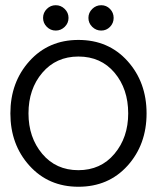

<svg xmlns="http://www.w3.org/2000/svg" viewBox="-20 -713 605 740"><path d="M229.5 -609.6Q214.8 -595.2 194.8 -595.2Q174.8 -595.2 160.4 -609.6Q146 -624 146 -644Q146 -664.1 160.4 -678.5Q174.8 -692.9 194.8 -692.9Q214.8 -692.9 229.5 -678.5Q244.1 -664.1 244.1 -644Q244.1 -624 229.5 -609.6ZM404.1 -609.6Q390.1 -595.2 370.1 -595.2Q350.1 -595.2 335.4 -609.6Q320.8 -624 320.8 -644Q320.8 -664.1 335.4 -678.5Q350.1 -692.9 370.1 -692.9Q390.1 -692.9 404.1 -678.5Q418 -664.1 418 -644Q418 -624 404.1 -609.6ZM282.2 6.8Q167 6.8 93.5 -74.5Q20 -155.8 20 -275.9Q20 -396 93.5 -477.5Q167 -559.1 282.2 -559.1Q398.4 -559.1 471.7 -477.5Q544.9 -396 544.9 -275.9Q544.9 -155.8 471.7 -74.5Q398.4 6.8 282.2 6.8ZM474.1 -275.9Q474.1 -370.1 421.6 -432.6Q369.1 -495.1 282.2 -495.1Q196.3 -495.1 143.1 -432.6Q89.8 -370.1 89.8 -275.9Q89.8 -183.1 142.8 -120.1Q195.8 -57.1 282 -57.1Q368.2 -57.1 421.1 -120.1Q474.1 -183.1 474.1 -275.9Z"/></svg>

Font: Oakes Grotesk
Style: Light
Weight: 300
Designer: Samuel Oakes
Foundry: Samuel Oakes
Version: Version 1.0 | wf-rip DC20170320